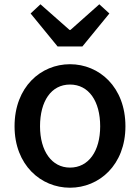

<svg xmlns="http://www.w3.org/2000/svg" viewBox="-20 -864 654 897"><path d="M123 -801 249 -647H365L491 -801L444 -844L309 -724H305L169 -844ZM307 13C443 13 566 -93 566 -274C566 -458 443 -564 307 -564C171 -564 48 -458 48 -274C48 -93 171 13 307 13ZM307 -81C222 -81 167 -158 167 -274C167 -391 219 -469 307 -469C395 -469 448 -391 448 -274C448 -158 394 -81 307 -81Z"/></svg>

Font: Spoqa Han Sans Neo Medium
Style: Regular
Weight: 500
Designer: [Spoqa Han Sans Neo] Dong-huui Kim ___ Younghwa Kang ___ Yujin Lee ___ [Noto Sans] Ryoko NISHIZUKA ____ (kana & ideograp
Foundry: Spoqa (http://www.spoqa-han-sans.com)
Version: Version 1.100;hotconv 1.0.109;makeotfexe 2.5.65596